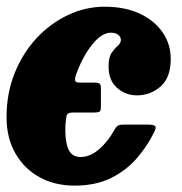

<svg xmlns="http://www.w3.org/2000/svg" viewBox="-24 -554 555 587"><path d="M498 -374Q498 -317 467.2 -289.8Q436.5 -262.5 394.5 -262.5Q359.5 -262.5 333.5 -285.8Q307.5 -309 308 -352Q308 -379 317.5 -392.8Q327 -406.5 336.2 -414.2Q345.5 -422 345.5 -432Q345.5 -441 337.5 -447.5Q329.5 -454 314.5 -454Q287 -454 258 -418Q229 -382 209 -327Q205 -316.5 205.5 -309Q206 -301.5 218.5 -301.5H263.5Q274 -301.5 279.2 -299Q284.5 -296.5 284.5 -285V-229Q284.5 -215.5 280.5 -212.8Q276.5 -210 264 -210H199.5Q181 -210 179.2 -199Q177.5 -188 176 -172.5Q174 -127 184 -100.5Q194 -74 222.5 -74Q251.5 -74 279 -97.8Q306.5 -121.5 325.5 -156.5Q330 -165 335 -169Q340 -173 354 -173H429.5Q445 -173 449.8 -169Q454.5 -165 448.5 -152.5Q427.5 -109 395.2 -71.2Q363 -33.5 316 -10Q269 13.5 203.5 13.5Q144 13.5 97.2 -12Q50.5 -37.5 23.2 -84.8Q-4 -132 -4 -196Q-4 -268.5 20.8 -330.2Q45.5 -392 88 -437.5Q130.5 -483 184.2 -508.2Q238 -533.5 296 -533.5Q357.5 -533.5 402.8 -512.5Q448 -491.5 473 -455.2Q498 -419 498 -374Z"/></svg>

Font: Besley* Narrow Heavy
Style: Italic
Weight: 800
Width: 4
Italic angle: -13°
Designer: Owen Earl
Foundry: indestructible type*
Version: Version 3.000; ttfautohint (v1.8.3)